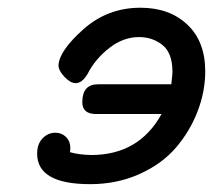

<svg xmlns="http://www.w3.org/2000/svg" viewBox="-20 -468 565 492"><path d="M75.2 -74.2Q75.2 -99.1 89.1 -113.5Q103 -127.9 122.1 -127.9Q138.2 -127.9 149.2 -116.9Q160.2 -106 160.2 -88.9Q160.2 -82 159.2 -78.1Q182.1 -71.3 213.9 -70.8Q335.9 -70.8 394 -175.8H224.1Q190.9 -176.8 190.9 -206.1Q190.9 -252 231 -252H418.9Q418.9 -252.9 420.4 -265.4Q421.9 -277.8 421.9 -284.2Q421.9 -332 396.5 -352.5Q371.1 -373 335.9 -373Q295.9 -373 260 -345Q224.1 -316.9 205.1 -279.8Q190.9 -254.9 173.8 -254.9Q160.6 -254.9 145.3 -271Q129.9 -287.1 129.9 -300.8Q131.8 -337.9 193.8 -393.1Q255.9 -448.2 339.8 -448.2Q414.1 -448.2 460 -405Q505.9 -361.8 505.9 -285.2Q505.9 -233.4 486.3 -182.6Q466.8 -131.8 430.9 -89.8Q395 -47.9 337.4 -22Q279.8 3.9 210.9 3.9Q75.2 3.9 75.2 -74.2Z"/></svg>

Font: CMU Typewriter Text
Style: BoldItalic
Weight: 700
Italic angle: -14.04°
Version: Version 0.7.0